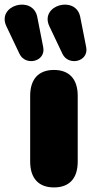

<svg xmlns="http://www.w3.org/2000/svg" viewBox="-88 -810 404 840"><path d="M148 10C216 10 252 -30 252 -103V-391C252 -464 215 -504 148 -504C81 -504 44 -464 44 -391V-103C44 -30 81 10 148 10ZM128 -695 185 -575C211 -519 302 -540 289 -604L263 -736C244 -832 84 -788 128 -695ZM-60 -695 -3 -575C23 -519 114 -540 101 -604L75 -736C56 -832 -104 -788 -60 -695Z"/></svg>

Font: SN Pro Black
Style: Regular
Weight: 900
Designer: Tobias Whetton
Foundry: Supernotes
Version: Version 1.001;Glyphs 3.2 (3249)